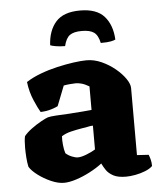

<svg xmlns="http://www.w3.org/2000/svg" viewBox="-52 -755 677 804"><g transform="rotate(-5 287.0 -353.5)"><path d="M185 3Q160 3 130.5 -10Q101 -23 76.5 -41.5Q52 -60 42 -77Q38 -95 36.5 -117.5Q35 -140 35 -157Q35 -173 36 -185.5Q37 -198 39 -206Q51 -221 71.5 -236Q92 -251 112 -262Q132 -273 141 -276Q151 -279 175.5 -280.5Q200 -282 223 -283Q258 -285 287 -287.5Q316 -290 326 -291V-390Q307 -401 293.5 -404.5Q280 -408 270 -408Q261 -408 244.5 -406.5Q228 -405 219 -403L186 -319Q179 -315 159 -308.5Q139 -302 113 -301Q103 -317 87.5 -353Q72 -389 67 -431Q93 -448 127.5 -461Q162 -474 199 -482.5Q236 -491 269 -495.5Q302 -500 323 -500Q355 -500 386 -486Q417 -472 442.5 -451Q468 -430 483.5 -407.5Q499 -385 499 -368V-86L548 -83Q551 -76 554.5 -63.5Q558 -51 558 -35Q547 -24 527 -16Q507 -8 485 -4Q463 0 446 0Q412 0 392.5 -10.5Q373 -21 363 -36Q353 -51 347 -64Q325 -47 295.5 -31.5Q266 -16 236.5 -6.5Q207 3 185 3ZM252 -98Q266 -98 288 -106.5Q310 -115 326 -125V-225Q316 -225 306 -222.5Q296 -220 280 -218Q256 -214 233 -208.5Q210 -203 193 -192Q192 -176 194 -155.5Q196 -135 201 -120Q212 -110 227 -104Q242 -98 252 -98ZM314 -710Q384 -710 416 -673.5Q448 -637 451 -576Q446 -573 432 -570Q418 -567 389 -567Q382 -600 365 -612Q348 -624 314 -624Q280 -624 263.5 -612Q247 -600 239 -567Q218 -567 200.5 -570Q183 -573 177 -576Q180 -637 212 -673.5Q244 -710 314 -710Z"/></g></svg>

Font: Texturina Black
Style: Regular
Weight: 900
Designer: Guillermo Torres Carreño
Foundry: Omnibus-Type
Version: Version 1.002; ttfautohint (v1.8.3)